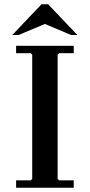

<svg xmlns="http://www.w3.org/2000/svg" viewBox="-20 -886 424 906"><path d="M328 -635H259L252 -628V-42L259 -35H328V0H56V-35H125L132 -42V-628L125 -635H56V-670H328ZM315 -721 192 -773 68 -721H38L176 -866H207L345 -721Z"/></svg>

Font: Brygada 1918 SemiBold
Style: Regular
Weight: 600
Designer: Mateusz Machalski | Borys Kosmynka | Przemek Hoffer
Foundry: NIEPODLEGLA 2018
Version: Version 3.006